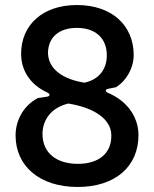

<svg xmlns="http://www.w3.org/2000/svg" viewBox="-20 -732 613 764"><path d="M289 12C439 12 531 -70 531 -194C531 -265 488 -329 411 -362C397 -367 398 -377 412 -379L442 -385C484 -412 512 -462 512 -513C512 -631 425 -712 286 -712C149 -712 64 -632 64 -518C64 -454 98 -396 168 -364C181 -358 180 -348 165 -347L131 -342C75 -313 42 -255 42 -193C42 -71 138 12 289 12ZM290 -80C204 -80 150 -124 149 -197C149 -257 185 -304 252 -320C357 -303 423 -257 423 -193C424 -122 373 -80 290 -80ZM316 -403C228 -417 173 -458 171 -520C171 -583 214 -621 286 -621C358 -621 404 -582 405 -514C406 -456 373 -415 316 -403Z"/></svg>

Font: Finlandica Medium
Style: Regular
Weight: 500
Designer: Niklas Ekholm, Juho Hiilivirta, Jaakko Suomalainen
Foundry: Helsinki Type Studio
Version: Version 2.000;Glyphs 3.2 (3202)